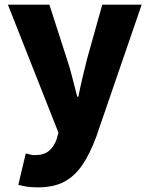

<svg xmlns="http://www.w3.org/2000/svg" viewBox="-20 -589 644 828"><path d="M143 219Q115 219 96 216Q77 213 59 208L91 73Q99 74 109 77Q119 80 129 80Q170 80 192 61Q214 42 224 12L232 -17L14 -569H193L269 -333Q282 -294 292 -254Q302 -214 313 -172H318Q326 -213 335.5 -253Q345 -293 355 -333L421 -569H591L395 1Q368 74 335 122.5Q302 171 256.5 195Q211 219 143 219Z"/></svg>

Font: Source Han Sans TC Heavy
Style: Regular
Weight: 900
Designer: Ryoko NISHIZUKA Ë•øÂ°öÊ∂ºÂ≠ê (kana, bopomofo & ideographs); Paul D. Hunt (Latin, Greek & Cyrillic); Sandoll Communicatio
Foundry: Adobe
Version: Version 2.004;hotconv 1.0.118;makeotfexe 2.5.65603